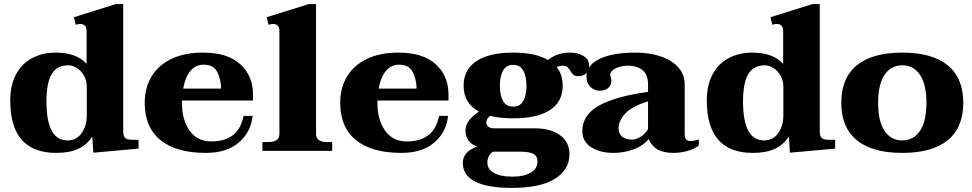

<svg xmlns="http://www.w3.org/2000/svg" viewBox="-20 -737 4749 938"><path d="M30 -246Q30 -321 58.5 -374Q87 -427 137.5 -453.5Q188 -480 252 -480Q354 -480 403 -425V-586Q403 -620 371 -620Q363 -620 350 -616L341 -653L546 -717H582V-92Q582 -72 591.5 -63Q601 -54 627 -54H657V-11L436 9L431 -70Q405 -30 362.5 -10Q320 10 255 10Q30 10 30 -246ZM404 -173V-313Q404 -344 390 -368Q376 -392 355 -405Q334 -418 314 -418Q258 -418 232.5 -375Q207 -332 207 -241Q207 -51 310 -51Q354 -51 379 -87Q404 -123 404 -173Z M869 -246V-234Q869 -151 906.5 -98.5Q944 -46 1012 -46Q1077 -46 1117 -76Q1157 -106 1170 -171H1214Q1206 -92 1147 -41Q1088 10 986 10Q841 10 764 -52.5Q687 -115 687 -235Q687 -308 720.5 -363.5Q754 -419 818 -449.5Q882 -480 971 -480Q1092 -480 1154 -423Q1216 -366 1216 -276V-246ZM875 -304H1060Q1060 -347 1042 -384Q1024 -421 975 -421Q935 -421 909.5 -389.5Q884 -358 875 -304Z M1262 -43H1291Q1345 -43 1345 -82V-586Q1345 -620 1313 -620Q1309 -620 1292 -616L1283 -653L1488 -717H1524V-83Q1524 -43 1578 -43H1603V0H1262Z M1824 -246V-234Q1824 -151 1861.5 -98.5Q1899 -46 1967 -46Q2032 -46 2072 -76Q2112 -106 2125 -171H2169Q2161 -92 2102 -41Q2043 10 1941 10Q1796 10 1719 -52.5Q1642 -115 1642 -235Q1642 -308 1675.5 -363.5Q1709 -419 1773 -449.5Q1837 -480 1926 -480Q2047 -480 2109 -423Q2171 -366 2171 -276V-246ZM1830 -304H2015Q2015 -347 1997 -384Q1979 -421 1930 -421Q1890 -421 1864.5 -389.5Q1839 -358 1830 -304Z M2858 -419Q2858 -393 2844 -379Q2830 -365 2805 -365Q2789 -365 2781.5 -371.5Q2774 -378 2767 -390Q2759 -403 2751.5 -409.5Q2744 -416 2727 -416Q2717 -416 2699 -410Q2729 -373 2729 -318Q2729 -240 2667 -199.5Q2605 -159 2487 -159Q2422 -159 2374 -171Q2356 -156 2356 -139Q2356 -126 2366 -118Q2376 -110 2396 -110H2594Q2669 -110 2715.5 -77Q2762 -44 2762 17Q2762 92 2691 136.5Q2620 181 2481 181Q2363 181 2302 150.5Q2241 120 2241 59Q2241 4 2311 -21Q2254 -41 2254 -101Q2254 -148 2320 -192Q2245 -232 2245 -318Q2245 -397 2307.5 -438.5Q2370 -480 2487 -480Q2596 -480 2657 -444Q2684 -465 2710.5 -472.5Q2737 -480 2766 -480Q2804 -480 2831 -463Q2858 -446 2858 -419ZM2552 -318Q2552 -364 2536.5 -392Q2521 -420 2487 -420Q2453 -420 2437.5 -392Q2422 -364 2422 -318Q2422 -272 2437.5 -244Q2453 -216 2487 -216Q2521 -216 2536.5 -244Q2552 -272 2552 -318ZM2361 57Q2361 90 2393.5 108Q2426 126 2483 126Q2540 126 2573 106.5Q2606 87 2606 52Q2606 26 2586.5 15Q2567 4 2519 4H2389Q2374 13 2367.5 27.5Q2361 42 2361 57Z M2825 -97Q2825 -175 2905 -220.5Q2985 -266 3146 -288V-325Q3146 -371 3120 -393.5Q3094 -416 3047 -416Q3023 -416 3003.5 -409.5Q2984 -403 2972.5 -393Q2961 -383 2961 -375Q2961 -370 2964 -358.5Q2967 -347 2967 -341Q2967 -322 2952.5 -308Q2938 -294 2909 -294Q2884 -294 2864.5 -312.5Q2845 -331 2845 -363Q2845 -418 2908.5 -449Q2972 -480 3085 -480Q3156 -480 3210.5 -460.5Q3265 -441 3295 -406.5Q3325 -372 3325 -326V-83Q3325 -64 3332 -56Q3339 -48 3353 -48Q3370 -48 3394 -56V-26Q3372 -9 3338.5 0.5Q3305 10 3269 10Q3227 10 3197.5 -4Q3168 -18 3149 -57Q3118 -22 3071.5 -6Q3025 10 2978 10Q2912 10 2868.5 -17.5Q2825 -45 2825 -97ZM3146 -107V-242Q3066 -217 3034 -181.5Q3002 -146 3002 -110Q3002 -84 3019 -69.5Q3036 -55 3067 -55Q3088 -55 3111 -69.5Q3134 -84 3146 -107Z M3433 -246Q3433 -321 3461.5 -374Q3490 -427 3540.5 -453.5Q3591 -480 3655 -480Q3757 -480 3806 -425V-586Q3806 -620 3774 -620Q3766 -620 3753 -616L3744 -653L3949 -717H3985V-92Q3985 -72 3994.5 -63Q4004 -54 4030 -54H4060V-11L3839 9L3834 -70Q3808 -30 3765.5 -10Q3723 10 3658 10Q3433 10 3433 -246ZM3807 -173V-313Q3807 -344 3793 -368Q3779 -392 3758 -405Q3737 -418 3717 -418Q3661 -418 3635.5 -375Q3610 -332 3610 -241Q3610 -51 3713 -51Q3757 -51 3782 -87Q3807 -123 3807 -173Z M4090 -235Q4090 -356 4166 -418Q4242 -480 4388 -480Q4534 -480 4610 -418Q4686 -356 4686 -235Q4686 -114 4610 -52Q4534 10 4388 10Q4242 10 4166 -52Q4090 -114 4090 -235ZM4506 -235Q4506 -325 4474.5 -371.5Q4443 -418 4388 -418Q4333 -418 4301.5 -371.5Q4270 -325 4270 -235Q4270 -144 4301.5 -97.5Q4333 -51 4388 -51Q4443 -51 4474.5 -97.5Q4506 -144 4506 -235Z"/></svg>

Font: Taviraj
Style: Bold
Weight: 700
Designer: Katatrad Team
Foundry: CadsonDemak
Version: Version 1.001